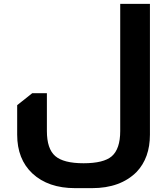

<svg xmlns="http://www.w3.org/2000/svg" viewBox="-20 -736 866 995"><path d="M757 -716V-38Q757 82 688 155Q604 239 457 239H369Q230 239 148 163Q69 89 69 -38V-191L147 -253H223V-57Q223 35 266 72.5Q309 110 413 110Q517 110 559 74Q603 36 603 -57V-716Z"/></svg>

Font: Almarai ExtraBold
Style: Regular
Weight: 800
Designer: Boutros International 2019
Foundry: Created by Boutros International 2019
Version: Version 1.10